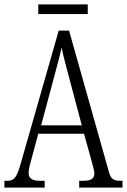

<svg xmlns="http://www.w3.org/2000/svg" viewBox="-20 -853 577 873"><path d="M154 -789H379V-833H154ZM0 0H183V-31H162C122 -31 110 -45 110 -68C110 -84 119 -116 125 -137L154 -245H362L395 -126C401 -103 409 -77 409 -65C409 -43 397 -31 359 -31H340V0H537V-31H529C496 -31 484 -39 475 -72L294 -714H247L75 -112C56 -45 45 -31 14 -31H0ZM167 -283 225 -499C239 -552 253 -602 260 -637C267 -602 280 -554 298 -486L352 -283Z"/></svg>

Font: Noto Serif Hebrew ExtraCondensed Light
Style: Regular
Weight: 300
Width: 2
Designer: Monotype Design Team
Foundry: Monotype Imaging Inc.
Version: Version 2.004